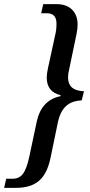

<svg xmlns="http://www.w3.org/2000/svg" viewBox="-68 -780 437 928"><path d="M-48 128H7C110 128 155 81 176 -16L212 -190C230 -271 274 -292 327 -295L338 -339C295 -341 261 -355 261 -407C261 -420 263 -431 266 -443L302 -616C306 -635 307 -648 307 -663C307 -715 276 -760 206 -760H141L131 -716H159C191 -716 205 -698 205 -666C205 -644 203 -629 199 -612L164 -451C161 -436 158 -420 158 -405C158 -360 179 -331 225 -320L224 -315C160 -302 124 -258 110 -194L73 -20C56 55 37 84 -9 84H-38Z"/></svg>

Font: Noto Serif Tamil ExtraCondensed Medium
Style: Italic
Weight: 500
Width: 2
Italic angle: -12°
Designer: Indian Type Foundry, Tom Grace, and the Monotype Design Team
Foundry: Monotype Imaging Inc.
Version: Version 2.003